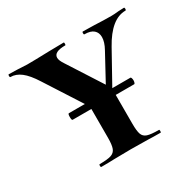

<svg xmlns="http://www.w3.org/2000/svg" viewBox="-111 -589 722 710"><g transform="rotate(-30 250.0 -234.0)"><path d="M122 -218Q122 -232 126 -232H389Q391 -232 392.5 -227.5Q394 -223 394 -218Q394 -213 392.5 -208.5Q391 -204 389 -204H126Q122 -204 122 -218ZM373 -415Q373 -434 360.5 -445Q348 -456 322 -456Q319 -456 319 -462Q319 -468 322 -468L370 -467Q410 -465 443 -465Q455 -465 473 -467L497 -468Q500 -468 500 -462Q500 -456 497 -456Q436 -456 386 -366L287 -188L265 -196L358 -367Q373 -394 373 -415ZM6 -456Q3 -456 3 -462Q3 -468 6 -468L43 -467L83 -465Q113 -465 177 -467L240 -468Q242 -468 242 -462Q242 -456 240 -456Q191 -456 191 -431Q191 -419 204 -400L310 -235L222 -189L96 -385Q72 -423 50.5 -439.5Q29 -456 6 -456ZM310 -237V-81Q310 -50 315 -36Q320 -22 335 -17Q350 -12 384 -12Q386 -12 386 -6Q386 0 384 0Q351 0 332 -1L257 -2L186 -1Q166 0 131 0Q128 0 128 -6Q128 -12 131 -12Q164 -12 179.5 -17Q195 -22 200.5 -36.5Q206 -51 206 -81V-228Z"/></g></svg>

Font: Cormorant Unicase
Style: Bold
Weight: 700
Designer: Christian Thalmann (Catharsis Fonts)
Foundry: Catharsis Fonts
Version: Version 4.000